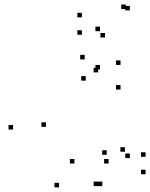

<svg xmlns="http://www.w3.org/2000/svg" viewBox="-20 -806 663 848"><path d="M431.9 16V-4H411.9V16ZM622.8 -36.5V-56.5H602.8V-36.5ZM622.8 -113.4V-133.4H602.8V-113.4ZM531.7 -135.9V-155.9H511.7V-135.9ZM553.3 -107.9V-127.9H533.3V-107.9ZM553.3 -760V-780H533.3V-760ZM535.4 -766V-786H515.4V-766ZM341.6 -729.3V-749.3H321.6V-729.3ZM341.6 -652.4V-672.4H321.6V-652.4ZM443.6 -640.3V-660.3H423.6V-640.3ZM421.5 -668.3V-688.3H401.5V-668.3ZM421.5 -499.1V-519.1H401.5V-499.1ZM413.6 -486.3V-506.3H393.6V-486.3ZM413.6 16V-4H393.6V16ZM37.6 -233.8V-253.8H17.6V-233.8ZM240.6 21.5V1.5H220.6V21.5ZM459.7 -83.8V-103.8H439.7V-83.8ZM451.3 -122.4V-142.4H431.3V-122.4ZM308.6 -83.9V-103.9H288.6V-83.9ZM182.9 -245.7V-265.7H162.9V-245.7ZM358.8 -449.8V-469.8H338.8V-449.8ZM512.3 -410.3V-430.3H492.3V-410.3ZM512.3 -519.2V-539.2H492.3V-519.2ZM354.2 -543.7V-563.7H334.2V-543.7Z"/></svg>

Font: Monaspace Xenon Dots Var
Style: Regular
Weight: 400
Designer: Riley Cran and the Lettermatic Team
Version: Version 1.100 (Monaspace Xenon Dots)